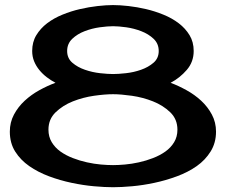

<svg xmlns="http://www.w3.org/2000/svg" viewBox="-20 -745 914 772"><path d="M666 -412.1Q697.3 -400.4 730 -382.3Q762.7 -364.3 789.1 -339.8Q815.4 -315.4 832 -284.2Q848.6 -252.9 848.6 -215.8Q848.6 -170.9 827.1 -136.2Q805.7 -101.6 771 -77.1Q736.3 -52.7 691.4 -36.1Q646.5 -19.5 600.6 -9.8Q554.7 0 511.2 3.9Q467.8 7.8 434.6 7.8Q401.4 7.8 357.9 3.9Q314.5 0 268.1 -9.8Q221.7 -19.5 177.2 -36.1Q132.8 -52.7 97.7 -77.1Q62.5 -101.6 41 -135.7Q19.5 -169.9 19.5 -215.8Q19.5 -252.9 36.1 -284.2Q52.7 -315.4 79.1 -339.8Q105.5 -364.3 138.2 -382.3Q170.9 -400.4 203.1 -412.1Q184.6 -421.9 168 -434.6Q151.4 -447.3 138.2 -463.4Q125 -479.5 117.2 -498.5Q109.4 -517.6 109.4 -540Q109.4 -576.2 126 -603.5Q142.6 -630.9 169.4 -651.4Q196.3 -671.9 231 -686Q265.6 -700.2 301.8 -708.5Q337.9 -716.8 372.6 -720.7Q407.2 -724.6 434.6 -724.6Q461.9 -724.6 496.6 -720.7Q531.2 -716.8 566.9 -708.5Q602.5 -700.2 637.2 -686Q671.9 -671.9 698.7 -651.4Q725.6 -630.9 742.2 -603.5Q758.8 -576.2 758.8 -540Q758.8 -496.1 731 -463.9Q703.1 -431.6 666 -412.1ZM434.6 -639.6Q413.1 -639.6 381.3 -635.3Q349.6 -630.9 320.3 -619.6Q291 -608.4 270.5 -588.9Q250 -569.3 250 -540Q250 -510.7 271 -492.7Q292 -474.6 321.8 -464.4Q351.6 -454.1 382.8 -450.7Q414.1 -447.3 434.6 -447.3Q455.1 -447.3 486.3 -450.7Q517.6 -454.1 546.9 -464.4Q576.2 -474.6 597.2 -492.7Q618.2 -510.7 618.2 -540Q618.2 -569.3 597.7 -588.9Q577.1 -608.4 547.9 -619.6Q518.6 -630.9 487.3 -635.3Q456.1 -639.6 434.6 -639.6ZM434.6 -81.1Q455.1 -81.1 482.4 -83.5Q509.8 -85.9 538.6 -92.3Q567.4 -98.6 595.2 -109.4Q623 -120.1 645 -135.7Q667 -151.4 680.2 -173.3Q693.4 -195.3 693.4 -223.6Q693.4 -265.6 664.6 -293.5Q635.7 -321.3 595.2 -337.4Q554.7 -353.5 510.3 -359.9Q465.8 -366.2 434.6 -366.2Q402.3 -366.2 357.9 -359.9Q313.5 -353.5 272.9 -337.4Q232.4 -321.3 203.6 -293.5Q174.8 -265.6 174.8 -223.6Q174.8 -195.3 188 -173.3Q201.2 -151.4 223.1 -135.7Q245.1 -120.1 272.9 -109.4Q300.8 -98.6 329.6 -92.3Q358.4 -85.9 385.7 -83.5Q413.1 -81.1 434.6 -81.1Z"/></svg>

Font: Cherry Cream Soda
Style: Regular
Weight: 400
Designer: Font Diner, Inc
Foundry: Font Diner, Inc
Version: Version 1.001